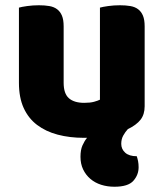

<svg xmlns="http://www.w3.org/2000/svg" viewBox="-20 -508 622 730"><path d="M466 -17Q456 -6 448.5 7.5Q441 21 441 39Q441 59 456 72.5Q471 86 500 86Q503 95 505 105Q507 115 507 128Q507 157 487 179.5Q467 202 415 202Q388 202 364.5 194.5Q341 187 323.5 172Q306 157 296 136Q286 115 286 88Q286 62 293.5 45Q301 28 311 16H299Q245 16 199.5 4Q154 -8 121 -33Q88 -58 70 -97.5Q52 -137 52 -193V-479Q62 -482 83.5 -485Q105 -488 128 -488Q150 -488 167.5 -485Q185 -482 197 -473Q209 -464 215.5 -448.5Q222 -433 222 -408V-193Q222 -152 242 -134.5Q262 -117 300 -117Q323 -117 337.5 -121Q352 -125 360 -129V-479Q370 -482 391.5 -485Q413 -488 436 -488Q458 -488 475.5 -485Q493 -482 505 -473Q517 -464 523.5 -448.5Q530 -433 530 -408V-104Q530 -73 514.5 -53Q499 -33 466 -17Z"/></svg>

Font: Baloo Bhai
Style: Regular
Weight: 400
Designer: Supriya Tembe, Noopur Datye and Ek Type
Foundry: Ek Type
Version: Version 1.443;PS 1.000;hotconv 16.6.51;makeotf.lib2.5.65220;